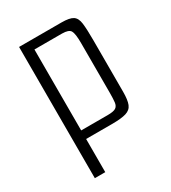

<svg xmlns="http://www.w3.org/2000/svg" viewBox="-158 -554 711 797"><g transform="rotate(-30 197.5 -155.5)"><path d="M60 -470H263Q302 -470 318 -459.5Q334 -449 337.5 -421Q341 -393 341 -339V-93Q341 -54 333 -34Q325 -14 302 -7Q279 0 234 0H110V159H60ZM110 -429V-41H237Q265 -41 276 -48Q287 -55 289 -72Q291 -89 291 -117V-355Q291 -401 282.5 -415Q274 -429 242 -429Z"/></g></svg>

Font: Smooch Sans
Style: Regular
Weight: 400
Designer: Robert E. Leuschke
Foundry: Robert E. Leuschke
Version: Version 1.010; ttfautohint (v1.8.3)